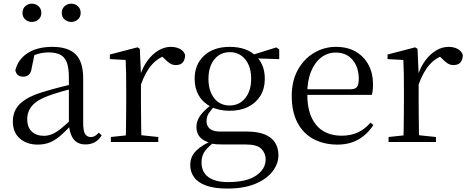

<svg xmlns="http://www.w3.org/2000/svg" viewBox="-20 -792 2608 1071"><path d="M189.7 14.6Q130.5 14.6 91.1 -19.1Q51.6 -52.8 51.6 -115.1Q51.6 -153.9 68.8 -184.3Q85.9 -214.6 125.4 -239Q164.9 -263.5 230.9 -282.3Q272.8 -294.9 318.8 -306.7Q364.8 -318.5 404.8 -327.7V-303.3Q364.8 -293.3 323.7 -281.5Q282.6 -269.7 248.6 -257Q185.3 -233.6 158.6 -201.7Q131.9 -169.7 131.9 -128.2Q131.9 -81.6 157.5 -58Q183.2 -34.4 225.1 -34.4Q247.6 -34.4 269.6 -43.3Q291.6 -52.2 319.7 -74.2Q347.7 -96.3 385.8 -134.4L394.5 -87.1H370.9Q339.7 -53.7 312.5 -31.1Q285.2 -8.4 256.1 3.1Q227 14.6 189.7 14.6ZM456.8 13.6Q412.1 13.6 389.8 -16.6Q367.5 -46.7 364.2 -99.7V-103.3V-359Q364.2 -415 352.1 -445.3Q339.9 -475.6 314.7 -487.6Q289.6 -499.6 250 -499.6Q221.3 -499.6 192.1 -491.4Q162.9 -483.2 129.7 -464.7L173.2 -491.9L156.8 -412.7Q153.2 -386 140.7 -375.2Q128.1 -364.3 109.4 -364.3Q73.2 -364.3 65.5 -399.7Q80.4 -461 134.1 -495.8Q187.8 -530.6 272.2 -530.6Q359.5 -530.6 401.8 -489.2Q444 -447.8 444 -354.6V-107.7Q444 -60.8 455.1 -44.2Q466.1 -27.5 486.4 -27.5Q499 -27.5 509 -33.2Q519 -38.8 531.4 -52.1L547.1 -36.7Q531.2 -10.7 508.6 1.4Q486 13.6 456.8 13.6ZM157.5 -669.7Q136.8 -669.7 121.1 -683.3Q105.4 -696.9 105.4 -720.3Q105.4 -743.4 121.1 -757.5Q136.8 -771.6 157.5 -771.6Q179 -771.6 194.7 -757.5Q210.5 -743.4 210.5 -720.3Q210.5 -696.9 194.7 -683.3Q179 -669.7 157.5 -669.7ZM378.1 -669.7Q356.6 -669.7 340.5 -683.3Q324.4 -696.9 324.4 -720.3Q324.4 -743.4 340.5 -757.5Q356.6 -771.6 378.1 -771.6Q398.2 -771.6 414.1 -757.5Q430 -743.4 430 -720.3Q430 -696.9 414.1 -683.3Q398.2 -669.7 378.1 -669.7Z M598.5 0V-27.8L708.6 -39.6H749.9L862.9 -27.8V0ZM680.9 0Q682.1 -24.4 682.6 -65.3Q683.1 -106.3 683.6 -150.7Q684.1 -195.1 684.1 -228.5V-289.4Q684.1 -341 683.5 -380.9Q682.9 -420.7 680.9 -457.5L592.8 -462.4V-487.9L746.9 -528L759.9 -519.8L766.3 -379V-378V-228.5Q766.3 -195.1 766.8 -150.7Q767.3 -106.3 767.8 -65.3Q768.3 -24.4 769.3 0ZM765.5 -318.6 743.9 -371H761.7Q777.2 -419.5 804.1 -455.5Q831 -491.4 864.4 -511Q897.8 -530.6 933 -530.6Q961.9 -530.6 983.7 -519.1Q1005.6 -507.7 1012.6 -485.6Q1012.4 -459.5 1000 -444.3Q987.7 -429.1 960.7 -429.1Q942.2 -429.1 927.3 -438.7Q912.5 -448.4 894.8 -466.9L871.8 -488.8L917.3 -487.2Q865 -473 828.4 -432.7Q791.8 -392.5 765.5 -318.6Z M1248.5 259.8Q1173.9 259.8 1128.3 242.6Q1082.7 225.4 1062 195.8Q1041.2 166.2 1041.2 128Q1041.2 81.5 1074.8 48.1Q1108.4 14.6 1173.6 -11.3L1178.8 -2.4Q1140.2 27 1122.2 52.1Q1104.2 77.1 1104.2 113.8Q1104.2 168.1 1142.4 195.9Q1180.7 223.7 1251.5 223.7Q1355.6 223.7 1408.8 187.3Q1461.9 151 1461.9 96.6Q1461.9 63.1 1438.1 38.5Q1414.3 13.9 1350.8 13.9H1228Q1204.9 13.9 1186.9 12.8Q1168.9 11.7 1152.8 6.9V4.5Q1075.7 -15.2 1075.7 -83.9Q1075.7 -115.9 1095.3 -144.9Q1115 -173.9 1160.3 -208.6V-217.6L1183.1 -206.2Q1156.8 -179.2 1144.4 -160.2Q1132.1 -141.1 1132.1 -115.9Q1132.1 -90.3 1150 -74.3Q1167.9 -58.2 1208.7 -58.2H1355.5Q1416.4 -58.2 1455.5 -42.6Q1494.6 -26.9 1513.8 2.8Q1533.1 32.6 1533.1 75Q1533.1 121.1 1500.5 163.8Q1467.9 206.5 1404.7 233.1Q1341.5 259.8 1248.5 259.8ZM1261.4 -174.1Q1200.8 -174.1 1156.8 -196.5Q1112.8 -218.9 1089.3 -258.7Q1065.7 -298.6 1065.7 -351.9Q1065.7 -432.7 1118.5 -481.7Q1171.3 -530.6 1261.6 -530.6Q1308.5 -530.6 1345.4 -517.7Q1382.3 -504.7 1406.1 -480.5L1408.8 -477.8Q1457.1 -432.4 1457.1 -351.9Q1457.1 -298.6 1433.2 -258.7Q1409.2 -218.9 1365.3 -196.5Q1321.5 -174.1 1261.4 -174.1ZM1260.6 -203.7Q1315.5 -203.7 1348.2 -244.9Q1381 -286.1 1381 -352.7Q1381 -420.4 1348.1 -460.7Q1315.3 -501 1262.4 -501Q1207.8 -501 1175.3 -460.2Q1142.8 -419.4 1142.8 -351.9Q1142.8 -285.3 1174.7 -244.5Q1206.6 -203.7 1260.6 -203.7ZM1375.9 -467.3V-483.9H1381.9L1521.1 -527.5L1537.5 -516.5V-462.2Z M1862.3 14.6Q1788.5 14.6 1730.6 -15.4Q1672.7 -45.5 1640.1 -106.2Q1607.4 -167 1607.4 -256.8Q1607.4 -341.1 1641.5 -402.5Q1675.6 -463.8 1731.8 -497.2Q1788 -530.6 1853.9 -530.6Q1919.2 -530.6 1965.4 -503.3Q2011.6 -475.9 2036.1 -429.2Q2060.7 -382.4 2060.7 -323.2Q2060.7 -286.8 2054.4 -262.9H1645.6V-294.2H1936.3Q1962.6 -294.2 1972 -308.2Q1981.3 -322.1 1981.3 -352.3Q1981.3 -416.2 1947.2 -457.5Q1913.2 -498.8 1851.6 -498.8Q1807.8 -498.8 1772 -471.6Q1736.1 -444.5 1715 -392.8Q1693.9 -341.2 1693.9 -268.7Q1693.9 -188 1718.4 -135.9Q1742.9 -83.8 1785.9 -59.4Q1829 -35 1884.5 -35Q1937.5 -35 1976.8 -53.7Q2016.2 -72.3 2046.7 -108.1L2062.6 -94.3Q2030 -43.5 1980 -14.4Q1930 14.6 1862.3 14.6Z M2147.5 0V-27.8L2257.6 -39.6H2298.9L2411.9 -27.8V0ZM2229.9 0Q2231.1 -24.4 2231.6 -65.3Q2232.1 -106.3 2232.6 -150.7Q2233.1 -195.1 2233.1 -228.5V-289.4Q2233.1 -341 2232.5 -380.9Q2231.9 -420.7 2229.9 -457.5L2141.8 -462.4V-487.9L2295.9 -528L2308.9 -519.8L2315.3 -379V-378V-228.5Q2315.3 -195.1 2315.8 -150.7Q2316.3 -106.3 2316.8 -65.3Q2317.3 -24.4 2318.3 0ZM2314.5 -318.6 2292.9 -371H2310.7Q2326.2 -419.5 2353.1 -455.5Q2380 -491.4 2413.4 -511Q2446.8 -530.6 2482 -530.6Q2510.9 -530.6 2532.7 -519.1Q2554.6 -507.7 2561.6 -485.6Q2561.4 -459.5 2549 -444.3Q2536.7 -429.1 2509.7 -429.1Q2491.2 -429.1 2476.3 -438.7Q2461.5 -448.4 2443.8 -466.9L2420.8 -488.8L2466.3 -487.2Q2414 -473 2377.4 -432.7Q2340.8 -392.5 2314.5 -318.6Z"/></svg>

Font: Noto Serif KR
Style: Regular
Weight: 200
Designer: Ryoko NISHIZUKA 西塚涼子 (kana & ideographs); Frank Grießhammer (Latin, Greek & Cyrillic); Wenlong ZHANG 张文龙 (bopomofo); San
Foundry: Adobe
Version: Version 2.001;hotconv 1.1.0;makeotfexe 2.6.0